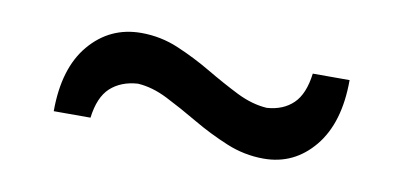

<svg xmlns="http://www.w3.org/2000/svg" viewBox="-33 -477 671 319"><g transform="rotate(10 302.0 -318.0)"><path d="M421.4 -232.9Q388.7 -232.9 358.2 -245.6Q327.6 -258.3 299.3 -274.9Q271 -291.5 244.9 -304.7Q218.8 -317.9 194.3 -319.3Q166 -317.4 148.4 -301.3Q130.9 -285.2 126.5 -250H64.5Q64.5 -322.8 98.6 -363Q132.8 -403.3 185.5 -403.3Q218.3 -403.3 248.3 -390.6Q278.3 -377.9 306.4 -361.3Q334.5 -344.7 360.8 -331.5Q387.2 -318.4 412.1 -316.9Q439.5 -318.8 456.3 -335Q473.1 -351.1 477.5 -386.2H539.6Q539.6 -314 506.1 -273.4Q472.7 -232.9 421.4 -232.9Z"/></g></svg>

Font: Pinar Medium
Style: Regular
Weight: 500
Designer: Amin Abedi
Version: Version 3.000